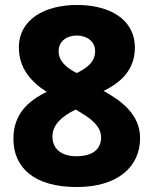

<svg xmlns="http://www.w3.org/2000/svg" viewBox="-20 -743 618 773"><path d="M290 -723C160 -723 56 -665 56 -552C56 -467 106 -413 168 -373C92 -336 34 -283 34 -184C34 -66 120 10 289 10C452 10 544 -70 544 -187C544 -282 469 -337 397 -377C470 -412 523 -465 523 -551C523 -666 421 -723 290 -723ZM289 -600C330 -600 363 -576 363 -537C363 -491 326 -467 289 -449C249 -469 216 -496 216 -537C216 -576 248 -600 289 -600ZM191 -193C191 -242 231 -276 285 -302L298 -294C335 -272 387 -240 387 -190C387 -144 355 -114 287 -114C225 -114 191 -146 191 -193Z"/></svg>

Font: Noto Sans Arabic UI Extra
Style: Regular
Weight: 800
Designer: Nadine Chahine - Monotype Design Team
Foundry: Monotype Imaging Inc.
Version: Version 1.900